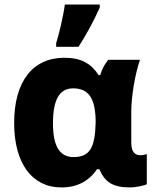

<svg xmlns="http://www.w3.org/2000/svg" viewBox="-20 -811 686 841"><path d="M226 -606H324C361 -664 390 -718 417 -778V-791H264C257 -737 237 -656 226 -622ZM249 10C318 10 370 -18 405 -70H415C440 -12 475 10 551 10C571 10 613 2 623 -4V-136C614 -133 604 -131 595 -131C568 -131 555 -149 555 -187V-321C555 -388 571 -484 593 -549H454C439 -530 428 -512 419 -482H412C379 -533 335 -558 262 -558C123 -558 42 -454 42 -272C42 -96 120 10 249 10ZM302 -123C238 -123 212 -176 212 -271C212 -375 241 -424 300 -424C370 -424 399 -378 399 -274C396 -168 376 -123 302 -123Z"/></svg>

Font: Kathrein 85 Heavy
Style: Regular
Weight: 900
Designer: Lazydogs Typefoundry, based on Open Sans by Ascender Corporation
Foundry: Lazydogs Typefoundry
Version: Version 1.003;PS 001.003;hotconv 1.0.88;makeotf.lib2.5.64775